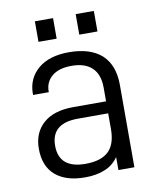

<svg xmlns="http://www.w3.org/2000/svg" viewBox="-78 -725 652 792"><g transform="rotate(-10 248.5 -329.0)"><path d="M198.2 -664.1V-578.1H122.1V-664.1ZM369.1 -664.1V-578.1H293V-664.1ZM375 -471.2Q421.9 -427.2 421.9 -345.2V0H355V-54.2Q331.5 -21.5 297.9 -8.8Q263.7 5.9 214.8 5.9Q134.8 5.9 90.8 -32.2Q46.9 -70.3 46.9 -143.1Q46.9 -210.9 91.8 -250Q135.7 -288.1 216.8 -288.1H354V-346.2Q354 -400.9 324.2 -429.2Q294.9 -457 238.8 -457Q187 -457 158.2 -434.1Q127.9 -409.7 127.9 -369.1V-366.2H62V-371.1Q62 -435.5 108.9 -475.1Q155.3 -514.2 237.8 -514.2Q327.1 -514.2 375 -471.2ZM324.2 -80.1Q354 -109.9 354 -171.9V-237.8H227.1Q115.2 -237.8 115.2 -144Q115.2 -48.8 226.1 -48.8Q293 -48.8 324.2 -80.1Z"/></g></svg>

Font: D-DIN-PRO
Style: Regular
Weight: 400
Designer: Charles Nix
Foundry: Datto Inc.
Version: Version 1.000;hotconv 1.0.109;makeotfexe 2.5.65596